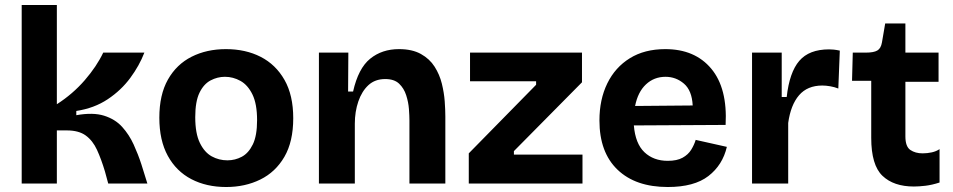

<svg xmlns="http://www.w3.org/2000/svg" viewBox="-20 -736 3821 770"><path d="M67 0V-716H208V-318Q272 -359 320 -414.5Q368 -470 394 -525H559Q539 -473 502.5 -423.5Q466 -374 412 -338Q358 -302 286 -291V-274Q353 -286 397.5 -272Q442 -258 470 -227Q498 -196 516 -156.5Q534 -117 547 -77L571 0H414L401 -48Q386 -98 369 -135Q352 -172 324 -192.5Q296 -213 248 -213H208V0Z M887 14Q808 14 747.5 -17.5Q687 -49 653 -111Q619 -173 619 -264Q619 -356 653.5 -417Q688 -478 748.5 -508.5Q809 -539 886 -539Q965 -539 1025.5 -508Q1086 -477 1121 -415.5Q1156 -354 1156 -262Q1156 -168 1120.5 -107Q1085 -46 1024 -16Q963 14 887 14ZM892 -93Q923 -93 950 -107.5Q977 -122 994 -157Q1011 -192 1011 -254Q1011 -319 992.5 -357Q974 -395 944.5 -411.5Q915 -428 882 -428Q852 -428 824.5 -413.5Q797 -399 780 -364Q763 -329 763 -266Q763 -201 781.5 -163Q800 -125 829 -109Q858 -93 892 -93Z M1259 0V-525H1377L1376 -369H1396Q1417 -462 1464.5 -500.5Q1512 -539 1580 -539Q1633 -539 1668 -519.5Q1703 -500 1723 -468.5Q1743 -437 1752 -400.5Q1761 -364 1763.5 -329.5Q1766 -295 1766 -269V0H1622V-253Q1622 -271 1620 -298.5Q1618 -326 1609 -354Q1600 -382 1580.5 -400.5Q1561 -419 1525 -419Q1484 -419 1457.5 -394.5Q1431 -370 1417 -329Q1403 -288 1403 -240V0Z M1860 0V-121L2130 -396V-410H1865V-525H2314V-406L2041 -130V-116H2316V0Z M2658 14Q2529 14 2456.5 -55.5Q2384 -125 2384 -253Q2384 -337 2415.5 -401.5Q2447 -466 2506 -502.5Q2565 -539 2648 -539Q2767 -539 2832.5 -460.5Q2898 -382 2890 -235L2522 -233Q2528 -160 2564.5 -125.5Q2601 -91 2658 -91Q2695 -91 2717.5 -103.5Q2740 -116 2752 -135.5Q2764 -155 2770 -175L2895 -147Q2878 -74 2821 -30Q2764 14 2658 14ZM2649 -428Q2603 -428 2570.5 -397.5Q2538 -367 2527 -311L2758 -313Q2755 -373 2723 -400.5Q2691 -428 2649 -428Z M2996 0V-525H3115V-347H3135Q3146 -446 3185.5 -492Q3225 -538 3305 -538Q3314 -538 3324 -537Q3334 -536 3348 -533L3342 -381Q3327 -387 3309.5 -390Q3292 -393 3278 -393Q3218 -393 3184.5 -354Q3151 -315 3141 -243V0Z M3645 12Q3564 12 3519 -31Q3474 -74 3474 -183V-412H3397L3400 -525H3453Q3484 -525 3498.5 -533.5Q3513 -542 3517 -566L3530 -642H3611V-525H3744V-408H3611V-189Q3611 -148 3631 -134.5Q3651 -121 3680 -121Q3699 -121 3717 -125Q3735 -129 3748 -138V-4Q3717 6 3691 9Q3665 12 3645 12Z"/></svg>

Font: Bricolage Grotesque 10pt Bricolage Grotesque 10pt Regular
Style: Bold
Weight: 700
Designer: Mathieu Triay
Foundry: Atelier Triay
Version: Version 1.000; ttfautohint (v1.8.4.7-5d5b);gftools[0.9.32]